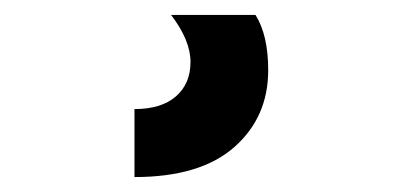

<svg xmlns="http://www.w3.org/2000/svg" viewBox="-20 31 540 257"><path d="M339 125Q339 188 293.5 228Q248 268 160 268V177Q196 177 215.5 160Q235 143 235 114Q235 85 209 51H322Q339 78 339 125Z"/></svg>

Font: Hind Kochi
Style: Bold
Weight: 700
Designer: Dhruvi Tolia
Foundry: Indian Type Foundry
Version: Version 0.702;PS 1.0;hotconv 1.0.81;makeotf.lib2.5.63406